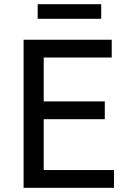

<svg xmlns="http://www.w3.org/2000/svg" viewBox="-20 -898 600 918"><path d="M160.2 -877.9H463.9V-808.1H160.2ZM189 -413.1H481V-328.1H189V-85H524.9V0H92.8V-708H514.2V-623H189Z"/></svg>

Font: Sarala
Style: Regular
Weight: 400
Designer: Andres Torresi
Foundry: Huerta Tipografica
Version: Version 1.004;PS 001.003;hotconv 1.0.70;makeotf.lib2.5.58329